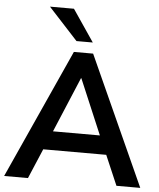

<svg xmlns="http://www.w3.org/2000/svg" viewBox="-61 -991 866 1044"><g transform="rotate(5 372.0 -469.5)"><path d="M1 0 320 -705H425L744 0H614L529 -198L583 -163H161L215 -198L131 0ZM371 -566 231 -233 205 -265H539L514 -233L373 -566ZM329 -765 169 -939H300L418 -765Z"/></g></svg>

Font: Nunito Sans 12pt ExtraLight 12pt
Style: Bold
Weight: 700
Version: Version 3.101;gftools[0.9.27]